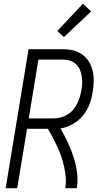

<svg xmlns="http://www.w3.org/2000/svg" viewBox="-20 -995 540 1015"><path d="M10 0 131 -735H312Q341 -735 367.5 -728.5Q394 -722 415.5 -706.5Q437 -691 450.5 -668.5Q464 -646 470 -619.5Q476 -593 475.5 -565Q475 -537 470 -509Q465 -476 453 -443.5Q441 -411 418.5 -384Q396 -357 364.5 -339Q333 -321 300 -316Q320 -281 337.5 -244Q355 -207 368 -167.5Q381 -128 387 -86Q393 -44 386 0H325Q330 -29 327.5 -57.5Q325 -86 319 -113.5Q313 -141 304 -167Q295 -193 283.5 -218Q272 -243 259.5 -267Q247 -291 233 -314H123L71 0ZM132 -369H262Q280 -369 298.5 -373.5Q317 -378 334.5 -388Q352 -398 365 -413Q378 -428 387 -445.5Q396 -463 401.5 -481Q407 -499 410 -518Q414 -537 414.5 -556Q415 -575 412 -593.5Q409 -612 401.5 -628.5Q394 -645 380.5 -657Q367 -669 349.5 -674.5Q332 -680 313 -680H183ZM318 -799 283 -831 418 -975 462 -935Z"/></svg>

Font: Iosevka Term Curly Light
Style: Italic
Weight: 300
Italic angle: -9°
Designer: Belleve Invis
Foundry: Belleve Invis
Version: Version 32.3.0